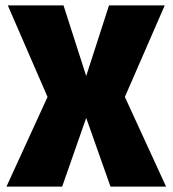

<svg xmlns="http://www.w3.org/2000/svg" viewBox="-20 -695 644 715"><path d="M4 0 157 -334 9 -675H216.5L301 -412L386 -675H593.5L445 -334L598.5 0H391.5L301 -256L211.5 0Z"/></svg>

Font: Anybody ExtraBold
Style: Regular
Weight: 800
Designer: Tyler Finck
Foundry: Etcetera Type Company
Version: Version 1.010; ttfautohint (v1.8.3) -l 8 -r 50 -G 200 -x 14 